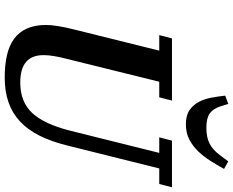

<svg xmlns="http://www.w3.org/2000/svg" viewBox="-107 -870 989 815"><g transform="rotate(90 387.5 -462.5)"><path d="M309 12Q256 12 214.5 2.5Q173 -7 144.5 -28Q116 -49 101 -82.5Q86 -116 86 -163Q86 -185 91 -216Q96 -247 105 -282L195 -644H129L143 -698H407L393 -644H327L229 -248Q222 -221 218 -197Q214 -173 214 -153Q214 -54 330 -54Q412 -54 459 -104Q506 -154 534 -263L629 -644H563L577 -698H775L761 -644H695L598 -255Q581 -186 556 -136Q531 -86 495.5 -53Q460 -20 414 -4Q368 12 309 12ZM507 -757Q470 -757 447.5 -772.5Q425 -788 412.5 -812Q400 -836 394.5 -865.5Q389 -895 386 -924L421 -937L432 -902Q442 -872 462 -858Q482 -844 522 -844Q562 -844 588.5 -857Q615 -870 639 -902L665 -937L697 -919Q681 -890 663 -861.5Q645 -833 622.5 -809.5Q600 -786 572 -771.5Q544 -757 507 -757Z"/></g></svg>

Font: IBM Plex Serif SmBld
Style: Italic
Weight: 600
Italic angle: -14°
Designer: Mike Abbink, Paul van der Laan, Pieter van Rosmalen
Foundry: Bold Monday
Version: Version 3.001